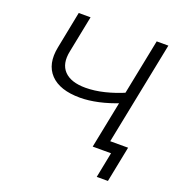

<svg xmlns="http://www.w3.org/2000/svg" viewBox="-150 -828 1050 1113"><g transform="rotate(20 375.5 -271.5)"><path d="M562 -295Q495 -268 433.5 -254.5Q372 -241 320 -241Q195 -241 137 -302Q79 -363 101 -472L146 -700H219L174 -474Q157 -393 198.5 -349.5Q240 -306 330 -306Q385 -306 446.5 -321Q508 -336 570 -363ZM487 0 627 -700H699L559 0ZM569 157 604 -20 621 0H487L501 -64H682L638 157Z"/></g></svg>

Font: MOST Montserrat
Style: Italic
Weight: 400
Italic angle: -11.3°
Designer: Julieta Ulanovsky
Foundry: Julieta Ulanovsky
Version: Version 8.000;March 11, 2024;FontCreator 15.0.0.2926 64-bit